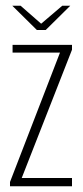

<svg xmlns="http://www.w3.org/2000/svg" viewBox="-20 -652 289 672"><path d="M15 0V-15L190 -468H24V-495H232V-478L56 -29H232V0ZM109 -547 23 -632H52L124 -569L198 -632H226L140 -547Z"/></svg>

Font: Alumni Sans ExtraLight
Style: Regular
Weight: 250
Version: Version 1.018